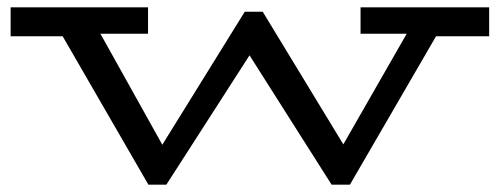

<svg xmlns="http://www.w3.org/2000/svg" viewBox="-20 -491 1363 524"><path d="M1315 -392H1170L935 13H885L661 -340L434 13H385L151 -392H9V-471H384V-399H254L423 -96L648 -459H697L917 -97L1090 -399H964V-471H1315Z"/></svg>

Font: BioRhyme Expanded
Style: Regular
Weight: 400
Width: 7
Designer: Aoife Mooney
Foundry: Aoife Mooney Type
Version: Version 1.000